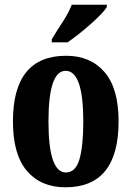

<svg xmlns="http://www.w3.org/2000/svg" viewBox="-20 -786 559 816"><path d="M258 10Q484 10 484 -270Q484 -411 424 -480Q364 -549 261 -549Q35 -549 35 -270Q35 -129 94.5 -59.5Q154 10 258 10ZM260 -53Q186 -53 186 -270Q186 -485 259 -485Q334 -485 334 -270Q334 -164 317.5 -108.5Q301 -53 260 -53ZM200 -606H267Q310 -635 364 -682.5Q418 -730 434 -756V-766H285Q272 -732 245.5 -691.5Q219 -651 200 -619Z"/></svg>

Font: Noto Serif ExtraCondensed Extra
Style: Regular
Weight: 800
Width: 3
Designer: Monotype Design Team
Foundry: Monotype Imaging Inc.
Version: Version 1.002